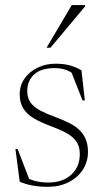

<svg xmlns="http://www.w3.org/2000/svg" viewBox="-20 -710 402 740"><path d="M194 -464.5Q224 -464.5 247.2 -458.5Q270.5 -452.5 294 -439L307 -323H298L252 -440L275.5 -415.5Q253.5 -434 233.8 -440.8Q214 -447.5 191 -447.5Q137.5 -447.5 111.2 -422.8Q85 -398 85 -359Q85 -332.5 98 -314.5Q111 -296.5 136 -283.5Q161 -270.5 197 -257.5Q224 -247.5 246.5 -236.2Q269 -225 285 -210Q301 -195 310 -174.2Q319 -153.5 319 -124.5Q319 -86 299 -55.5Q279 -25 244 -7.5Q209 10 164 10Q132 10 105 5Q78 0 56 -9.5L39.5 -135.5H48L96 -10.5L72 -32Q82.5 -24.5 96.5 -18.8Q110.5 -13 127.8 -9.8Q145 -6.5 165 -6.5Q222 -6.5 254.8 -36.8Q287.5 -67 287.5 -116Q287.5 -139 279.5 -155.2Q271.5 -171.5 256.5 -183.5Q241.5 -195.5 220 -205.5Q198.5 -215.5 171.5 -225.5Q135.5 -239 109.5 -254.5Q83.5 -270 69.8 -292Q56 -314 56 -347Q56 -381 74.8 -407.5Q93.5 -434 125 -449.2Q156.5 -464.5 194 -464.5ZM159.5 -526 256.5 -690.5H307.5V-685L174.5 -526Z"/></svg>

Font: Newsreader 36pt ExtraLight
Style: Regular
Weight: 250
Designer: Hugues Gentile
Foundry: Production Type
Version: Version 1.003